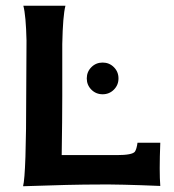

<svg xmlns="http://www.w3.org/2000/svg" viewBox="-20 -643 604 666"><path d="M375 -410Q391 -394 391 -371Q391 -348 375 -332Q359 -316 336 -316Q313 -316 297 -332Q281 -348 281 -371Q281 -394 297 -410Q313 -426 336 -426Q359 -426 375 -410ZM536 2Q392 -4 320 -3Q230 -3 60 3Q71 -38 71 -324L72 -510Q72 -506 72 -501Q70 -589 61 -623H207Q198 -589 196 -490V-310Q196 -231 194 -105H385Q439 -105 448 -117Q454 -126 457 -148H536Q532 -46 536 2Z"/></svg>

Font: GFS Neohellenic Rg
Style: Bold
Weight: 700
Designer: Designed by Takis Katsoulidis and George D. Matthiopoulos.
Foundry: Designed by Takis Katsoulidis and George D. Matthiopoulos.
Version: Version 1.0